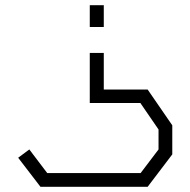

<svg xmlns="http://www.w3.org/2000/svg" viewBox="-20 -585 734 740"><path d="M380 -481H326V-565H380ZM644 10 549 135H136L50 23L93 -9L162 82H522L591 -9V-86L521 -188H326V-381H380V-240H549L644 -102Z"/></svg>

Font: Turret Road
Style: Regular
Weight: 400
Designer: Noponies
Foundry: Noponies
Version: Version 1.001; ttfautohint (v1.8)